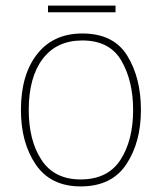

<svg xmlns="http://www.w3.org/2000/svg" viewBox="-20 -658 581 688"><path d="M485 -264Q485 -379 436 -458.5Q387 -538 275 -538Q171 -538 113 -464Q55 -390 55 -264Q55 -146 108.5 -68Q162 10 269 10Q380 10 432.5 -69Q485 -148 485 -264ZM83 -264Q83 -381 133 -447Q183 -513 275 -513Q373 -513 415 -440.5Q457 -368 457 -264Q457 -155 411.5 -85Q366 -15 269 -15Q175 -15 129 -84.5Q83 -154 83 -264ZM394 -638V-614H152V-638Z"/></svg>

Font: Noto Sans Display Thin
Style: Regular
Weight: 250
Designer: Monotype Design Team
Foundry: Monotype Imaging Inc.
Version: Version 1.900